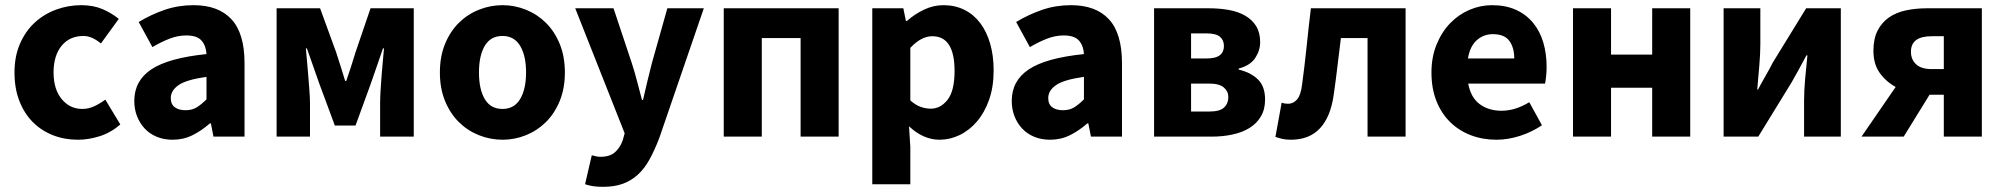

<svg xmlns="http://www.w3.org/2000/svg" viewBox="-20 -528 7743 742"><path d="M281 12Q229 12 184.5 -5.5Q140 -23 107 -56Q74 -89 55 -137.5Q36 -186 36 -248Q36 -310 57 -358.5Q78 -407 113.5 -440Q149 -473 196 -490.5Q243 -508 294 -508Q340 -508 375.5 -493Q411 -478 439 -455L370 -360Q335 -389 303 -389Q249 -389 218 -351Q187 -313 187 -248Q187 -183 218.5 -145Q250 -107 298 -107Q322 -107 344.5 -117.5Q367 -128 387 -143L445 -47Q408 -15 365 -1.5Q322 12 281 12Z M647 12Q613 12 585.5 0.5Q558 -11 539 -31.5Q520 -52 509.5 -79Q499 -106 499 -138Q499 -216 565 -260Q631 -304 778 -319Q776 -352 758.5 -371.5Q741 -391 700 -391Q668 -391 636.5 -379Q605 -367 569 -346L516 -443Q564 -472 616.5 -490Q669 -508 728 -508Q824 -508 874.5 -453.5Q925 -399 925 -284V0H805L795 -51H791Q759 -23 724 -5.5Q689 12 647 12ZM697 -102Q722 -102 740 -113Q758 -124 778 -144V-231Q700 -220 670 -199Q640 -178 640 -149Q640 -125 655.5 -113.5Q671 -102 697 -102Z M1049 0V-496H1217L1279 -326Q1289 -296 1297.5 -268.5Q1306 -241 1314 -215H1318Q1327 -241 1336 -268.5Q1345 -296 1354 -326L1412 -496H1579V0H1449V-127Q1449 -147 1450.5 -175Q1452 -203 1454.5 -233Q1457 -263 1459.5 -291.5Q1462 -320 1464 -341H1460Q1449 -308 1436 -271Q1423 -234 1412 -202L1354 -43H1274L1215 -202Q1204 -234 1190.5 -271.5Q1177 -309 1166 -341H1162Q1164 -320 1166.5 -291.5Q1169 -263 1171.5 -233Q1174 -203 1176 -175Q1178 -147 1178 -127V0Z M1922 12Q1875 12 1831 -5.5Q1787 -23 1753.5 -56Q1720 -89 1700 -137.5Q1680 -186 1680 -248Q1680 -310 1700 -358.5Q1720 -407 1753.5 -440Q1787 -473 1831 -490.5Q1875 -508 1922 -508Q1969 -508 2012.5 -490.5Q2056 -473 2089.5 -440Q2123 -407 2143 -358.5Q2163 -310 2163 -248Q2163 -186 2143 -137.5Q2123 -89 2089.5 -56Q2056 -23 2012.5 -5.5Q1969 12 1922 12ZM1922 -107Q1967 -107 1990 -145Q2013 -183 2013 -248Q2013 -313 1990 -351Q1967 -389 1922 -389Q1876 -389 1853.5 -351Q1831 -313 1831 -248Q1831 -183 1853.5 -145Q1876 -107 1922 -107Z M2311 194Q2288 194 2272 191.5Q2256 189 2241 184L2267 72Q2274 74 2283 76Q2292 78 2300 78Q2337 78 2357 60Q2377 42 2387 13L2394 -13L2203 -496H2351L2422 -283Q2433 -249 2442 -214Q2451 -179 2461 -142H2465Q2473 -177 2481.5 -212.5Q2490 -248 2499 -283L2559 -496H2700L2528 5Q2510 52 2490.5 87.5Q2471 123 2445.5 146.5Q2420 170 2387.5 182Q2355 194 2311 194Z M2777 0V-496H3221V0H3074V-381H2924V0Z M3351 184V-496H3471L3481 -447H3485Q3514 -473 3550.5 -490.5Q3587 -508 3626 -508Q3671 -508 3707 -490Q3743 -472 3768 -439Q3793 -406 3806.5 -359.5Q3820 -313 3820 -256Q3820 -192 3802.5 -142.5Q3785 -93 3755.5 -58.5Q3726 -24 3688.5 -6Q3651 12 3611 12Q3579 12 3549 -1.5Q3519 -15 3493 -40L3498 39V184ZM3577 -108Q3615 -108 3642 -142.5Q3669 -177 3669 -254Q3669 -388 3583 -388Q3540 -388 3498 -343V-140Q3518 -122 3538 -115Q3558 -108 3577 -108Z M4038 12Q4004 12 3976.5 0.5Q3949 -11 3930 -31.5Q3911 -52 3900.5 -79Q3890 -106 3890 -138Q3890 -216 3956 -260Q4022 -304 4169 -319Q4167 -352 4149.5 -371.5Q4132 -391 4091 -391Q4059 -391 4027.5 -379Q3996 -367 3960 -346L3907 -443Q3955 -472 4007.5 -490Q4060 -508 4119 -508Q4215 -508 4265.5 -453.5Q4316 -399 4316 -284V0H4196L4186 -51H4182Q4150 -23 4115 -5.5Q4080 12 4038 12ZM4088 -102Q4113 -102 4131 -113Q4149 -124 4169 -144V-231Q4091 -220 4061 -199Q4031 -178 4031 -149Q4031 -125 4046.5 -113.5Q4062 -102 4088 -102Z M4440 0V-496H4651Q4693 -496 4729 -489.5Q4765 -483 4792 -467.5Q4819 -452 4834.5 -427Q4850 -402 4850 -365Q4850 -333 4831 -304Q4812 -275 4767 -263V-259Q4814 -248 4841.5 -221Q4869 -194 4869 -143Q4869 -105 4852.5 -77.5Q4836 -50 4808 -33Q4780 -16 4742.5 -8Q4705 0 4663 0ZM4583 -302H4641Q4678 -302 4694 -314.5Q4710 -327 4710 -350Q4710 -373 4694.5 -386Q4679 -399 4642 -399H4583ZM4583 -97H4654Q4694 -97 4710.5 -112.5Q4727 -128 4727 -153Q4727 -175 4709.5 -190Q4692 -205 4653 -205H4583Z M4968 12Q4951 12 4937 9Q4923 6 4909 1L4933 -131Q4939 -129 4945 -128Q4951 -127 4958 -127Q4978 -127 4992.5 -143.5Q5007 -160 5012 -201Q5022 -275 5029.5 -348Q5037 -421 5046 -496H5412V0H5265V-381H5162Q5155 -326 5148.5 -270.5Q5142 -215 5134 -160Q5122 -76 5081 -32Q5040 12 4968 12Z M5763 12Q5710 12 5664 -5.5Q5618 -23 5584 -56.5Q5550 -90 5531 -138Q5512 -186 5512 -248Q5512 -308 5532 -356.5Q5552 -405 5584.5 -438.5Q5617 -472 5659 -490Q5701 -508 5746 -508Q5799 -508 5838.5 -490Q5878 -472 5904.5 -440Q5931 -408 5944 -364.5Q5957 -321 5957 -270Q5957 -250 5955 -232Q5953 -214 5951 -205H5654Q5664 -151 5698.5 -125.5Q5733 -100 5783 -100Q5836 -100 5890 -133L5939 -44Q5901 -18 5854.5 -3Q5808 12 5763 12ZM5653 -302H5832Q5832 -344 5813 -370Q5794 -396 5749 -396Q5714 -396 5687.5 -373Q5661 -350 5653 -302Z M6059 0V-496H6206V-317H6365V-496H6512V0H6365V-189H6206V0Z M6641 0V-496H6783V-358Q6783 -321 6779 -274.5Q6775 -228 6771 -182H6774Q6786 -205 6803 -234.5Q6820 -264 6831 -286L6960 -496H7094V0H6952V-138Q6952 -176 6956 -222Q6960 -268 6965 -314H6961Q6949 -291 6932.5 -261Q6916 -231 6904 -210L6775 0Z M7492 0V-162H7437L7337 0H7174L7306 -192Q7269 -212 7244.5 -246Q7220 -280 7220 -332Q7220 -378 7236 -409.5Q7252 -441 7280 -460.5Q7308 -480 7346 -488Q7384 -496 7427 -496H7639V0ZM7445 -261H7492V-388H7445Q7365 -388 7365 -328Q7365 -298 7385 -279.5Q7405 -261 7445 -261Z"/></svg>

Font: TT Toshiba Sans
Style: Bold
Weight: 700
Designer: Paul D. Hunt
Foundry: Toshiba Corporation
Version: Version 2.020;PS 2.000;hotconv 1.0.86;makeotf.lib2.5.63406